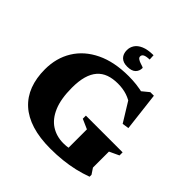

<svg xmlns="http://www.w3.org/2000/svg" viewBox="-237 -1080 1270 1270"><g transform="rotate(45 398.0 -445.0)"><path d="M718.5 -96 745.5 -55.5V-37.5Q698 -20 647.8 -8.2Q597.5 3.5 543.5 9.2Q489.5 15 430.5 15Q330 15 255.5 -8.2Q181 -31.5 131.8 -76.2Q82.5 -121 58.2 -185.2Q34 -249.5 34 -331Q34 -437 84 -518.2Q134 -599.5 229 -645.2Q324 -691 458.5 -691Q495 -691 531.2 -687Q567.5 -683 614.5 -671.5L565 -660.5L634 -717H667.5L699.5 -446.5L653 -439.5L541.5 -620.5L604 -552.5Q567 -580.5 528.5 -593.2Q490 -606 443 -606Q395 -606 358.2 -592.8Q321.5 -579.5 296.8 -551.2Q272 -523 259.2 -478.5Q246.5 -434 246.5 -371.5Q246.5 -268 274.5 -201.5Q302.5 -135 352.2 -103Q402 -71 466.5 -71Q492.5 -71 514.8 -75.2Q537 -79.5 557.5 -88.5Q578 -97.5 597 -111L511.5 -16.5V-246.5L442.5 -277V-306H786V-277L718.5 -245.5ZM485 -794Q485 -765 466.2 -746.5Q447.5 -728 405.5 -728Q368 -728 347.8 -748.2Q327.5 -768.5 327.5 -804.5Q327.5 -830.5 342 -853.2Q356.5 -876 389.2 -890.2Q422 -904.5 476.5 -905L478.5 -866.5Q446.5 -865.5 432.8 -858.2Q419 -851 419 -836.5Q419 -826 429 -819Q439 -812 452 -807.5Q465 -803 475 -799.8Q485 -796.5 485 -794Z"/></g></svg>

Font: Newsreader 16pt 16pt ExtraBold
Style: Regular
Weight: 800
Version: Version 1.003